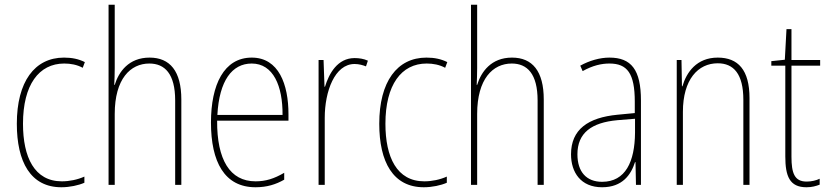

<svg xmlns="http://www.w3.org/2000/svg" viewBox="-20 -780 3498 810"><path d="M239 10C274 10 311 2 336 -9V-35C307 -22 273 -15 241 -15C125 -15 77 -117 77 -258C77 -422 144 -512 251 -512C278 -512 305 -507 329 -494L338 -518C312 -531 284 -537 250 -537C126 -537 51 -435 51 -258C51 -97 109 10 239 10Z M464 -493V-760H438V0H464V-299C464 -447 530 -512 610 -512C675 -512 719 -469 719 -356V0H745V-360C745 -480 697 -537 611 -537C523 -537 481 -477 464 -422H462C463 -446 464 -463 464 -493Z M1042 -537C925 -537 870 -423 870 -263C870 -97 927 10 1058 10C1106 10 1144 -2 1179 -22V-51C1136 -26 1101 -15 1058 -15C950 -15 895 -106 896 -271H1197V-298C1197 -424 1156 -537 1042 -537ZM1042 -512C1133 -512 1173 -417 1172 -295H897C905 -440 959 -512 1042 -512Z M1476 -535C1404 -535 1368 -470 1351 -414H1349L1345 -527H1324V0H1350V-283C1350 -394 1392 -510 1476 -510C1495 -510 1511 -505 1524 -500L1532 -524C1515 -532 1495 -535 1476 -535Z M1768 10C1803 10 1840 2 1865 -9V-35C1836 -22 1802 -15 1770 -15C1654 -15 1606 -117 1606 -258C1606 -422 1673 -512 1780 -512C1807 -512 1834 -507 1858 -494L1867 -518C1841 -531 1813 -537 1779 -537C1655 -537 1580 -435 1580 -258C1580 -97 1638 10 1768 10Z M1993 -493V-760H1967V0H1993V-299C1993 -447 2059 -512 2139 -512C2204 -512 2248 -469 2248 -356V0H2274V-360C2274 -480 2226 -537 2140 -537C2052 -537 2010 -477 1993 -422H1991C1992 -446 1993 -463 1993 -493Z M2551 -537C2510 -537 2466 -524 2428 -503L2438 -480C2481 -504 2518 -512 2551 -512C2626 -512 2658 -471 2658 -351V-303L2585 -296C2461 -284 2389 -234 2389 -129C2389 -53 2430 10 2520 10C2606 10 2642 -43 2659 -96H2661L2663 0H2684V-356C2684 -486 2643 -537 2551 -537ZM2585 -273 2659 -279V-220C2658 -98 2619 -13 2520 -13C2454 -13 2416 -55 2416 -129C2416 -219 2475 -263 2585 -273Z M3008 -537C2919 -537 2876 -475 2859 -416H2857L2855 -527H2835V0H2861V-308C2861 -445 2925 -513 3008 -513C3075 -513 3116 -468 3116 -359V0H3142V-366C3142 -485 3094 -537 3008 -537Z M3383 -14C3332 -14 3319 -49 3319 -119V-503H3440V-527H3319V-657H3298L3291 -528L3234 -522V-503H3293V-120C3293 -37 3311 10 3382 10C3406 10 3422 5 3438 -1V-26C3424 -19 3404 -14 3383 -14Z"/></svg>

Font: Noto Sans Sinhala UI Condensed Thin
Style: Regular
Weight: 100
Width: 3
Designer: Jelle Bosma - Monotype Design Team
Foundry: Monotype Imaging Inc.
Version: Version 2.006